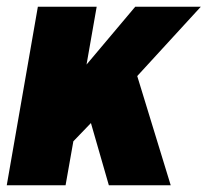

<svg xmlns="http://www.w3.org/2000/svg" viewBox="-23 -548 614 568"><path d="M-3 0 89 -528H263L233 -357L377 -528H571L383 -323L482 0H299L246 -184L194 -130L171 0Z"/></svg>

Font: Archivo Condensed Black
Style: Italic
Weight: 900
Width: 3
Italic angle: -10°
Designer: Hector Gatti
Foundry: Omnibus-Type
Version: Version 2.001